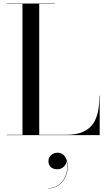

<svg xmlns="http://www.w3.org/2000/svg" viewBox="-20 -770 608 1094"><path d="M548 0V-225H546C546 -98 515 -2 358 -2H203.5V-748H293V-750H18.5V-748H108V-2H18.5V0ZM256 147.5C256 173.5 272 194.5 306.5 194.5C338 194.5 360 168.5 359 145.5C377.5 217 335 302.5 254.5 302.5V304C326.5 304 365.5 239.5 365.5 179.5C365.5 129 341 100 309.5 100C279 100 256 121 256 147.5Z"/></svg>

Font: Bodoni* 96pt
Style: Regular
Weight: 400
Version: Version 2.3